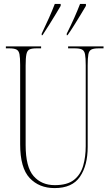

<svg xmlns="http://www.w3.org/2000/svg" viewBox="-20 -951 560 981"><path d="M259 10Q180 10 131.5 -41.5Q83 -93 83 -214V-619Q83 -656 79.5 -674Q76 -692 64 -698Q52 -704 27 -704H10V-714H190V-704H167Q143 -704 131 -698.5Q119 -693 115 -674Q111 -655 111 -616V-210Q111 -98 151.5 -51.5Q192 -5 260 -5Q324 -5 358 -32Q392 -59 405 -104.5Q418 -150 418 -204V-617Q418 -655 414.5 -673.5Q411 -692 399 -698Q387 -704 362 -704H328V-714H509V-704H484Q459 -704 447 -698Q435 -692 431.5 -673.5Q428 -655 428 -617V-200Q428 -106 388.5 -48Q349 10 259 10ZM193 -779Q214 -823 230.5 -860Q247 -897 260 -931H290V-921Q280 -904 264 -877.5Q248 -851 230.5 -823Q213 -795 197 -771H193ZM321 -779Q343 -823 359.5 -860Q376 -897 389 -931H419V-921Q409 -904 393 -877.5Q377 -851 359.5 -823Q342 -795 325 -771H321Z"/></svg>

Font: Noto Serif Display ExtraCondensed Thin
Style: Regular
Weight: 100
Width: 2
Designer: Monotype Design Team
Foundry: Monotype Imaging Inc.
Version: Version 2.009